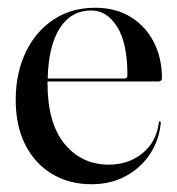

<svg xmlns="http://www.w3.org/2000/svg" viewBox="-20 -465 456 495"><path d="M397.5 -263.5Q397.5 -255 388 -255H102.5Q102.5 -253 102.5 -250.5Q102.5 -147.5 146.5 -94Q190.5 -40.5 261 -40.5Q310.5 -40.5 346.8 -69.5Q383 -98.5 389.5 -148.5Q389.5 -152 391.5 -152Q395 -152 394.5 -147.5Q390 -102.5 366 -66.8Q342 -31 303.2 -10.5Q264.5 10 216.5 10Q158 10 113.8 -16.8Q69.5 -43.5 45 -92.2Q20.5 -141 20.5 -207Q20.5 -276 46 -329.8Q71.5 -383.5 117.5 -414.2Q163.5 -445 225.5 -445Q278 -445 316.5 -421.5Q355 -398 376.2 -357Q397.5 -316 397.5 -263.5ZM215 -438Q163.5 -438 134.2 -392.5Q105 -347 103 -262.5H301Q308.5 -262.5 308.5 -271Q308.5 -354 282 -396Q255.5 -438 215 -438Z"/></svg>

Font: Fraunces144ptRegular
Style: Regular
Weight: 400
Version: Version 1.000;[0bf87f6ff]